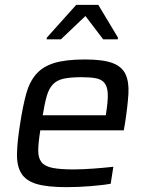

<svg xmlns="http://www.w3.org/2000/svg" viewBox="-20 -763 599 791"><path d="M49 0ZM253 8Q175 8 131 -5Q87 -18 68 -48.5Q49 -79 50 -129.5Q51 -180 63 -254Q74 -325 87.5 -375Q101 -425 128.5 -457Q156 -489 203.5 -503.5Q251 -518 330 -518Q404 -518 443 -503.5Q482 -489 497 -457.5Q512 -426 509 -376Q506 -326 495 -255L490 -226H146Q138 -176 137.5 -144.5Q137 -113 150.5 -95.5Q164 -78 195.5 -71.5Q227 -65 284 -65Q302 -65 323 -66Q344 -67 365.5 -68.5Q387 -70 408 -72Q429 -74 447 -76L436 -6Q420 -3 398 -0.5Q376 2 351.5 4Q327 6 302 7Q277 8 253 8ZM416 -288 417 -296Q425 -346 424 -375.5Q423 -405 411 -420.5Q399 -436 375.5 -440.5Q352 -445 316 -445Q271 -445 243 -439Q215 -433 198.5 -416Q182 -399 173 -368.5Q164 -338 156 -288ZM172 -601 173 -608 294 -743H385L466 -608L465 -601H405L332 -697L231 -601Z"/></svg>

Font: Azeri Sans
Style: Italic
Weight: 400
Designer: Hector Gatti & Omnibus-Type (original fonts) / Cristiano Sobral (main changes and remastering)
Foundry: Omnibus-Type
Version: Version 0.07;August 21, 2020;FontCreator 13.0.0.2681 64-bit;